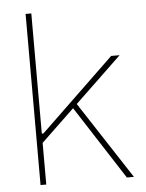

<svg xmlns="http://www.w3.org/2000/svg" viewBox="-52 -773 621 816"><g transform="rotate(-5 258.0 -365.0)"><path d="M112.3 -217.3H119.1L434.6 -520.5H470.7L267.6 -326.2L258.3 -317.4L112.3 -177.7ZM242.2 -331.5H270L486.3 0H456.1ZM112.3 -730V0H87.9V-730Z"/></g></svg>

Font: Wand UI Pro
Style: Regular
Weight: 400
Designer: Andreas Faust
Version: Version 1.003;FEAKit 1.0